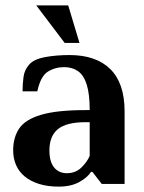

<svg xmlns="http://www.w3.org/2000/svg" viewBox="-20 -685 536 715"><path d="M199 10Q157 10 125.5 0Q94 -10 72.5 -27.5Q51 -45 40 -70Q29 -95 29 -125Q29 -173 51.5 -206.5Q74 -240 133 -257.5Q192 -275 299 -275H314Q314 -335 303 -370Q292 -405 270.5 -420Q249 -435 219 -435Q185 -435 158 -418Q131 -401 119 -345H64Q64 -371 67.5 -398Q71 -425 89 -445Q107 -465 148.5 -472.5Q190 -480 239 -480Q288 -480 326 -467Q364 -454 390.5 -428Q417 -402 430.5 -362.5Q444 -323 444 -270V0H359L324 -45H319Q306 -24 275 -7Q244 10 199 10ZM229 -40Q262 -40 284 -62Q306 -84 314 -105V-230H299Q227 -230 195.5 -204Q164 -178 164 -125Q164 -83 181.5 -61.5Q199 -40 229 -40ZM221 -525 115 -665H234L276 -525Z"/></svg>

Font: El Messiri
Style: Regular
Weight: 400
Designer: Mohamed Gaber
Foundry: Kief Type Foundry
Version: Version 2.020